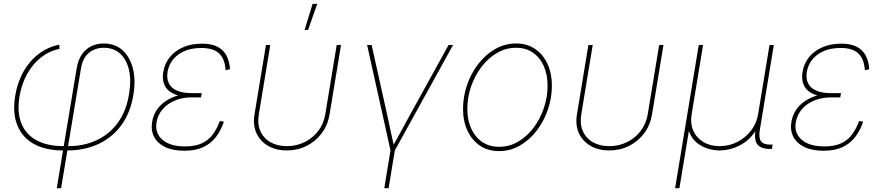

<svg xmlns="http://www.w3.org/2000/svg" viewBox="-20 -775 4594 999"><path d="M275.4 204.1 378.9 -419.4Q386.2 -463.4 406 -491.9Q425.8 -520.5 455.1 -534.7Q484.4 -548.8 519.5 -548.8Q578.1 -548.8 616.9 -514.2Q655.8 -479.5 671.4 -419.2Q687 -358.9 673.8 -280.8Q658.7 -188.5 611.6 -124Q564.5 -59.6 492.4 -25.9Q420.4 7.8 330.1 7.8H307.6Q217.3 7.8 156.5 -25.9Q95.7 -59.6 70.1 -123.3Q44.4 -187 59.1 -276.9Q70.8 -347.7 102.8 -403.6Q134.8 -459.5 182.6 -495.4Q230.5 -531.2 288.6 -542.5L289.6 -520.5Q236.8 -510.3 193.6 -476.3Q150.4 -442.4 121.3 -390.1Q92.3 -337.9 81.5 -272.9Q67.9 -189.9 91.6 -132.1Q115.2 -74.2 171.4 -44.4Q227.5 -14.6 311.5 -14.6H334Q418.5 -14.6 484.9 -46.4Q551.3 -78.1 594.5 -138.4Q637.7 -198.7 651.4 -285.2Q663.6 -356.9 651.1 -411.1Q638.7 -465.3 605.2 -495.8Q571.8 -526.4 519.5 -526.4Q490.7 -526.4 466.1 -515.1Q441.4 -503.9 424.6 -480.5Q407.7 -457 401.4 -419.4L297.9 204.1Z M939.5 9.3Q878.9 9.3 839.1 -10Q799.3 -29.3 781.7 -63.2Q764.2 -97.2 771.5 -140.1Q777.3 -175.8 796.1 -203.6Q814.9 -231.4 844.7 -250.7Q874.5 -270 911.9 -280Q949.2 -290 991.7 -290H1029.3L1025.9 -268.1H974.1Q929.7 -268.1 891.4 -252.4Q853 -236.8 827.1 -207.8Q801.3 -178.7 794.4 -138.7Q785.2 -82.5 825.2 -47.9Q865.2 -13.2 942.9 -13.2Q995.6 -13.2 1030.3 -29.3Q1064.9 -45.4 1086.9 -75Q1108.9 -104.5 1124 -145.5L1145 -142.1Q1129.9 -96.7 1103.8 -62.5Q1077.6 -28.3 1037.6 -9.5Q997.6 9.3 939.5 9.3ZM987.8 -268.6Q943.8 -268.6 911.4 -277.1Q878.9 -285.6 859.1 -302.2Q839.4 -318.8 831.8 -343.8Q824.2 -368.7 829.6 -400.9Q836.9 -445.3 864 -478.3Q891.1 -511.2 933.8 -529.5Q976.6 -547.9 1031.2 -547.9Q1079.1 -547.9 1110.1 -532.5Q1141.1 -517.1 1157.5 -487.5Q1173.8 -458 1176.8 -414.6L1153.8 -409.7Q1149.9 -468.8 1119.9 -497.1Q1089.8 -525.4 1027.8 -525.4Q956.1 -525.4 909.4 -492.2Q862.8 -459 852.1 -402.3Q843.3 -349.1 875.2 -319.8Q907.2 -290.5 977.5 -290.5H1029.3L1025.9 -268.6Z M1472.2 7.8Q1416.5 7.8 1375.2 -15.9Q1334 -39.6 1314.5 -81.8Q1294.9 -124 1304.2 -179.7L1363.8 -541H1386.2L1326.7 -179.7Q1318.4 -130.4 1334.7 -93Q1351.1 -55.7 1387 -35.2Q1422.9 -14.6 1472.2 -14.6Q1522 -14.6 1564.2 -35.2Q1606.4 -55.7 1635.3 -93Q1664.1 -130.4 1672.4 -179.7L1731.9 -541H1754.4L1694.8 -179.7Q1685.5 -124 1654.1 -81.8Q1622.6 -39.6 1575.4 -15.9Q1528.3 7.8 1472.2 7.8ZM1564.9 -619.1 1606.4 -754.9H1630.4L1583 -619.1Z M2012.7 11.7 1890.1 -541H1913.6L1997.6 -164.1Q2005.9 -127 2013.4 -89.4Q2021 -51.8 2029.8 -14.6H2023.9Q2045.4 -51.8 2065.4 -89.4Q2085.4 -127 2106 -164.1L2314 -541H2337.4L2032.2 11.7ZM1979.5 204.1 2013.7 -3.9H2036.1L2002 204.1Z M2576.2 11.2Q2519.5 11.2 2477.5 -17.1Q2435.5 -45.4 2412.4 -95Q2389.2 -144.5 2389.2 -209Q2389.2 -271.5 2409.7 -331.8Q2430.2 -392.1 2467.5 -440.9Q2504.9 -489.7 2555.4 -519.3Q2606 -548.8 2666 -548.8Q2722.2 -548.8 2763.9 -520.5Q2805.7 -492.2 2828.6 -442.6Q2851.6 -393.1 2851.6 -329.1Q2851.6 -267.1 2831.3 -206.5Q2811 -146 2773.9 -96.9Q2736.8 -47.9 2686.3 -18.3Q2635.7 11.2 2576.2 11.2ZM2576.7 -11.2Q2631.8 -11.2 2678 -39.1Q2724.1 -66.9 2758.1 -112.8Q2792 -158.7 2810.5 -215.1Q2829.1 -271.5 2829.1 -328.1Q2829.1 -386.7 2809.3 -431.4Q2789.6 -476.1 2752.7 -501.2Q2715.8 -526.4 2665.5 -526.4Q2612.3 -526.4 2566.4 -499.8Q2520.5 -473.1 2485.8 -427.7Q2451.2 -382.3 2431.4 -325.9Q2411.6 -269.5 2411.6 -210Q2411.6 -121.6 2456.3 -66.4Q2501 -11.2 2576.7 -11.2Z M3149.9 7.8Q3094.2 7.8 3053 -15.9Q3011.7 -39.6 2992.2 -81.8Q2972.7 -124 2981.9 -179.7L3041.5 -541H3064L3004.4 -179.7Q2996.1 -130.4 3012.5 -93Q3028.8 -55.7 3064.7 -35.2Q3100.6 -14.6 3149.9 -14.6Q3199.7 -14.6 3241.9 -35.2Q3284.2 -55.7 3313 -93Q3341.8 -130.4 3350.1 -179.7L3409.7 -541H3432.1L3372.6 -179.7Q3363.3 -124 3331.8 -81.8Q3300.3 -39.6 3253.2 -15.9Q3206.1 7.8 3149.9 7.8Z M3492.7 204.1 3615.7 -541H3638.2L3578.6 -179.7Q3570.8 -132.8 3587.2 -95.5Q3603.5 -58.1 3639.2 -36.4Q3674.8 -14.6 3724.1 -14.6Q3773.9 -14.6 3816.4 -36.4Q3858.9 -58.1 3887.7 -95.5Q3916.5 -132.8 3924.3 -179.7L3983.9 -541H4006.3L3933.1 -96.7Q3926.8 -56.6 3939.9 -39.6Q3953.1 -22.5 3988.3 -22.5H4000L3996.1 0H3984.4Q3939.5 0 3921.1 -23.4Q3902.8 -46.9 3910.6 -96.7L3924.3 -179.7H3941.9Q3933.1 -127.9 3909.9 -92Q3886.7 -56.2 3855 -34.2Q3823.2 -12.2 3788.8 -2.2Q3754.4 7.8 3724.1 7.8Q3693.8 7.8 3661.6 -2.2Q3629.4 -12.2 3603.5 -34.2Q3577.6 -56.2 3564.9 -92Q3552.2 -127.9 3561 -179.7H3578.6L3515.1 204.1Z M4265.6 9.3Q4205.1 9.3 4165.3 -10Q4125.5 -29.3 4107.9 -63.2Q4090.3 -97.2 4097.7 -140.1Q4103.5 -175.8 4122.3 -203.6Q4141.1 -231.4 4170.9 -250.7Q4200.7 -270 4238 -280Q4275.4 -290 4317.9 -290H4355.5L4352.1 -268.1H4300.3Q4255.9 -268.1 4217.5 -252.4Q4179.2 -236.8 4153.3 -207.8Q4127.4 -178.7 4120.6 -138.7Q4111.3 -82.5 4151.4 -47.9Q4191.4 -13.2 4269 -13.2Q4321.8 -13.2 4356.4 -29.3Q4391.1 -45.4 4413.1 -75Q4435.1 -104.5 4450.2 -145.5L4471.2 -142.1Q4456.1 -96.7 4429.9 -62.5Q4403.8 -28.3 4363.8 -9.5Q4323.7 9.3 4265.6 9.3ZM4314 -268.6Q4270 -268.6 4237.5 -277.1Q4205.1 -285.6 4185.3 -302.2Q4165.5 -318.8 4158 -343.8Q4150.4 -368.7 4155.8 -400.9Q4163.1 -445.3 4190.2 -478.3Q4217.3 -511.2 4260 -529.5Q4302.7 -547.9 4357.4 -547.9Q4405.3 -547.9 4436.3 -532.5Q4467.3 -517.1 4483.6 -487.5Q4500 -458 4502.9 -414.6L4480 -409.7Q4476.1 -468.8 4446 -497.1Q4416 -525.4 4354 -525.4Q4282.2 -525.4 4235.6 -492.2Q4189 -459 4178.2 -402.3Q4169.4 -349.1 4201.4 -319.8Q4233.4 -290.5 4303.7 -290.5H4355.5L4352.1 -268.6Z"/></svg>

Font: Inter 17pt Thin
Style: Italic
Weight: 250
Italic angle: -9.3988°
Version: Version 4.001;git-66647c0bb